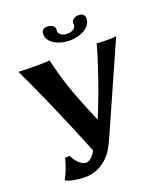

<svg xmlns="http://www.w3.org/2000/svg" viewBox="-156 -937 932 1083"><g transform="rotate(-20 310.0 -396.0)"><path d="M260 -87C250 -64 225 -35 201 -35C167 -35 135 -81 126 -103L97 -102C93 -73 66 -3 53 14V17C69 31 133 40 164 40C213 40 259 25 300 -13C334 -46 348 -73 374 -131L603 -648C591 -645 569 -645 558 -645C547 -645 498 -645 486 -648C460 -551 403 -381 344 -241C251 -459 232 -530 203 -648C186 -645 133 -645 116 -645C99 -645 33 -645 16 -648C55 -570 183 -283 260 -87ZM350 -755C317 -755 299 -772 299 -789C299 -794 300 -800 300 -802C300 -817 280 -832 257 -832C230 -832 220 -818 220 -799C220 -747 284 -714 350 -714C416 -714 480 -747 480 -799C480 -818 470 -832 443 -832C420 -832 400 -817 400 -802C400 -800 401 -794 401 -789C401 -772 383 -755 350 -755Z"/></g></svg>

Font: Libertinus Sans
Style: Bold
Weight: 700
Designer: Philipp H. Poll, Khaled Hosny
Foundry: Caleb Maclennan
Version: Version 7.050;RELEASE